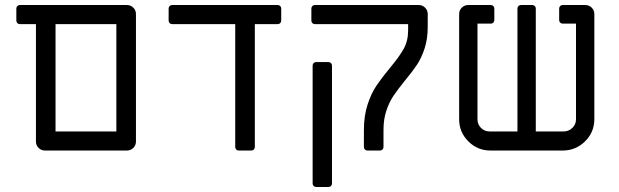

<svg xmlns="http://www.w3.org/2000/svg" viewBox="-20 -599 2465 764"><path d="M123 -36V-503H59Q53 -503 49 -507Q45 -511 45 -517V-565Q45 -571 49 -575Q53 -579 59 -579H485Q500 -579 510.5 -568.5Q521 -558 521 -543V-36Q521 -21 510.5 -10.5Q500 0 485 0H159Q144 0 133.5 -10.5Q123 -21 123 -36ZM443 -76V-503H201V-76Z M916 -14V-503H665Q659 -503 655 -507Q651 -511 651 -517V-565Q651 -571 655 -575Q659 -579 665 -579H1085Q1091 -579 1095 -575Q1099 -571 1099 -565V-517Q1099 -511 1095 -507Q1091 -503 1085 -503H994V-14Q994 -8 990 -4Q986 0 980 0H930Q924 0 920 -4Q916 -8 916 -14Z M1428 -14V-80Q1428 -138 1442.5 -182.5Q1457 -227 1477.5 -257.5Q1498 -288 1531 -328Q1568 -372 1586 -404Q1604 -436 1604 -478V-503H1233Q1227 -503 1223 -507Q1219 -511 1219 -517V-565Q1219 -571 1223 -575Q1227 -579 1233 -579H1646Q1661 -579 1671.5 -568.5Q1682 -558 1682 -543V-493Q1682 -444 1669.5 -406Q1657 -368 1639 -341Q1621 -314 1591 -278Q1562 -242 1545.5 -217.5Q1529 -193 1517.5 -159Q1506 -125 1506 -82V-14Q1506 -8 1502 -4Q1498 0 1492 0H1442Q1436 0 1432 -4Q1428 -8 1428 -14ZM1224 131V-338Q1224 -344 1228 -348Q1232 -352 1238 -352H1287Q1293 -352 1297 -348Q1301 -344 1301 -338V131Q1301 137 1297 141Q1293 145 1287 145H1238Q1232 145 1228 141Q1224 137 1224 131Z M1807 -125V-543Q1807 -558 1817.5 -568.5Q1828 -579 1843 -579H1933Q1939 -579 1943 -575Q1947 -571 1947 -565V-519Q1947 -513 1943 -509Q1939 -505 1933 -505H1880V-124Q1880 -104 1894 -90Q1908 -76 1928 -76H2039V-565Q2039 -571 2043 -575Q2047 -579 2053 -579H2098Q2104 -579 2108 -575Q2112 -571 2112 -565V-76H2223Q2243 -76 2257.5 -90Q2272 -104 2272 -124V-505H2219Q2213 -505 2209 -509Q2205 -513 2205 -519V-565Q2205 -571 2209 -575Q2213 -579 2219 -579H2309Q2324 -579 2334.5 -568.5Q2345 -558 2345 -543V-125Q2345 -73 2308 -36.5Q2271 0 2219 0H1932Q1880 0 1843.5 -36.5Q1807 -73 1807 -125Z"/></svg>

Font: Miriam Libre
Style: Regular
Weight: 400
Designer: Michal Sahar
Foundry: Hagilda
Version: Version 1.001